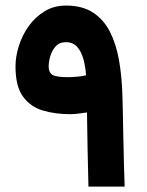

<svg xmlns="http://www.w3.org/2000/svg" viewBox="-20 -687 542 707"><path d="M237.3 -266.6Q183.6 -266.6 137.9 -280Q92.3 -293.5 64.7 -331.3Q37.1 -369.1 37.1 -442.4Q37.1 -479 49.6 -518.3Q62 -557.6 85.9 -591.1Q109.9 -624.5 144.3 -645.5Q178.7 -666.5 223.1 -666.5Q282.7 -666.5 322 -641.1Q361.3 -615.7 384.5 -570.6Q407.7 -525.4 418.2 -465.6Q428.7 -405.8 430.7 -336.9Q431.6 -313 432.4 -272.2Q433.1 -231.4 434.1 -183.1Q435.1 -134.8 436.3 -86.7Q437.5 -38.6 439 0H305.7Q303.7 -70.3 302.5 -138.9Q301.3 -207.5 300.3 -272.9Q280.8 -270 265.9 -268.3Q251 -266.6 237.3 -266.6ZM231 -402.8Q242.7 -402.8 262.9 -404.5Q283.2 -406.2 296.9 -409.7Q294.9 -439.5 287.6 -467.5Q280.3 -495.6 264.9 -513.7Q249.5 -531.7 222.2 -531.7Q198.7 -531.7 184.8 -516.1Q170.9 -500.5 165 -479.5Q159.2 -458.5 159.2 -442.4Q159.2 -420.9 172.6 -411.9Q186 -402.8 231 -402.8Z"/></svg>

Font: Vazirmatn RD FD ExtraBold
Style: Regular
Weight: 800
Designer: Saber Rastikerdar
Foundry: Saber Rastikerdar
Version: Version 33.003